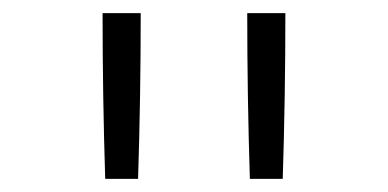

<svg xmlns="http://www.w3.org/2000/svg" viewBox="-20 -723 590 292"><path d="M140 -451Q138 -514 137 -577Q136 -640 136 -703H194Q194 -640 193 -577Q192 -514 190 -451ZM360 -451Q358 -514 357 -577Q356 -640 356 -703H414Q414 -640 413 -577Q412 -514 410 -451Z"/></svg>

Font: Lode Dark Term
Style: Regular
Weight: 400
Monospace: yes
Designer: Belleve Invis
Foundry: Belleve Invis
Version: Version 29.2.0